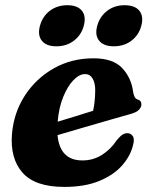

<svg xmlns="http://www.w3.org/2000/svg" viewBox="-20 -703 571 736"><path d="M490 -146.5Q480 -105 447.8 -68.5Q415.5 -32 360.2 -9.2Q305 13.5 226.5 13.5Q114 13.5 66 -41.5Q18 -96.5 26 -190.5Q33 -271 75.2 -336.5Q117.5 -402 185.8 -440.8Q254 -479.5 338.5 -479.5Q413 -479.5 448.2 -442.2Q483.5 -405 490.5 -350Q492 -339.5 496 -331.8Q500 -324 506.5 -322Q522 -318 522 -303Q522 -292.5 513.2 -282.8Q504.5 -273 480.5 -266Q451.5 -258 402.2 -243.8Q353 -229.5 298.8 -213.8Q244.5 -198 200.5 -185Q209.5 -88 296 -88Q337 -88 370.8 -109.2Q404.5 -130.5 427.5 -165.5Q441 -181.5 449.8 -187Q458.5 -192.5 469 -192.5Q481.5 -192 489 -181.2Q496.5 -170.5 490 -146.5ZM306 -419Q284 -419 261.5 -395.8Q239 -372.5 222.2 -331.2Q205.5 -290 201 -236.5Q235 -246.5 271.8 -258Q308.5 -269.5 337 -278.5Q344.5 -312 345 -357Q345 -385 335 -402Q325 -419 306 -419ZM196 -525.5Q157.5 -525.5 140.5 -546.8Q123.5 -568 133 -603.5Q143 -640.5 171.2 -661.8Q199.5 -683 238 -683Q277 -683 294 -661.8Q311 -640.5 301 -603.5Q291.5 -568.5 263.2 -547Q235 -525.5 196 -525.5ZM416 -525.5Q377.5 -525.5 360.2 -546.8Q343 -568 352.5 -603.5Q362.5 -640 390.8 -661.5Q419 -683 457.5 -683Q497 -683 514.2 -661.8Q531.5 -640.5 521.5 -603.5Q512 -568.5 483.8 -547Q455.5 -525.5 416 -525.5Z"/></svg>

Font: Fraunces 9pt S000
Style: Bold Italic
Weight: 700
Italic angle: -16°
Version: Version 1.000; ttfautohint (v1.8.3)